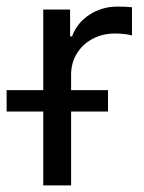

<svg xmlns="http://www.w3.org/2000/svg" viewBox="-63 -559 433 579"><path d="M67.4 -222.7H-43V-287.1H67.4V-530.3H148.4V-449.2H154.3Q168.9 -489.7 206.5 -514.4Q244.1 -539.1 291 -539.1Q315.4 -539.1 335 -537.1V-452.1Q329.6 -454.1 314.2 -456.1Q298.8 -458 284.2 -458Q246.6 -458 216.3 -441.9Q186 -425.8 168.7 -397.5Q151.4 -369.1 151.4 -334V-287.1H262.7V-222.7H151.4V0H67.4Z"/></svg>

Font: Pretendard
Style: Regular
Weight: 400
Designer: Base glyphs from Inter by Rasmus Andersson; Hangeul glyphs from Noto Sans CJK(Source Han Sans) by Jang Soo-young and Kan
Foundry: Kil Hyung-jin
Version: Version 1.309